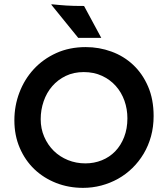

<svg xmlns="http://www.w3.org/2000/svg" viewBox="-20 -887 804 919"><path d="M226.6 -863.3 226.1 -866.7Q245.6 -864.7 262.2 -863.3Q278.8 -861.8 296.4 -860.6Q314 -859.4 334.5 -858.9Q355 -858.4 382.3 -858.4L464.8 -705.6H354.5ZM48.8 -311Q48.8 -380.9 73 -444.3Q97.2 -507.8 141.8 -556.2Q186.5 -604.5 249.5 -633.1Q312.5 -661.6 390.6 -661.6Q454.6 -661.6 513.4 -640.1Q572.3 -618.7 617.2 -576.7Q662.1 -534.7 688.7 -473.1Q715.3 -411.6 715.3 -331.5Q715.3 -280.3 702.9 -234.9Q690.4 -189.5 667.7 -151.4Q645 -113.3 613.8 -82.8Q582.5 -52.2 544.9 -31.2Q507.3 -10.3 464.8 1Q422.4 12.2 377.4 12.2Q308.6 12.2 248.8 -11.2Q189 -34.7 144.5 -77.1Q100.1 -119.6 74.5 -179.2Q48.8 -238.8 48.8 -311ZM174.8 -316.4Q174.8 -271 191.7 -232.2Q208.5 -193.4 237.3 -165Q266.1 -136.7 305.2 -120.8Q344.2 -105 388.7 -105Q430.7 -105 467.5 -119.9Q504.4 -134.8 531.5 -162.8Q558.6 -190.9 574.2 -231Q589.8 -271 589.8 -320.8Q589.8 -364.7 575.7 -404.8Q561.5 -444.8 534.4 -475.3Q507.3 -505.9 468.5 -523.9Q429.7 -542 380.9 -542Q333 -542 294.9 -523.7Q256.8 -505.4 230 -474.4Q203.1 -443.4 189 -402.3Q174.8 -361.3 174.8 -316.4Z"/></svg>

Font: Hammersmith One
Style: Regular
Weight: 400
Designer: Nicole Fally
Foundry: Nicole Fally
Version: Version 1.002